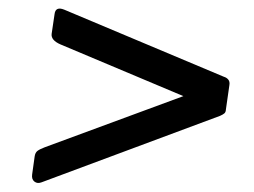

<svg xmlns="http://www.w3.org/2000/svg" viewBox="-20 -576 584 441"><path d="M59.6 -216.7Q60.9 -225.3 65.8 -229.2Q70.7 -233.1 82.7 -237.7L401.2 -355.2L118.9 -474Q96.8 -483.6 98.6 -498.2L105.3 -543.4Q107.4 -561.8 127.3 -553.9L494.4 -399.6Q500.6 -397.8 504.4 -393.1Q508.2 -388.4 506.9 -380.6L498.9 -324.7Q498.6 -318.2 495.2 -315.5Q491.8 -312.7 485.4 -309.9L75.6 -157.3Q66.1 -153.5 59.2 -158.8Q52.3 -164.1 53.8 -175.1L59.6 -216.7Z"/></svg>

Font: Libre Franklin Thin
Style: Italic
Weight: 100
Italic angle: -8°
Designer: Pablo Impallari, Rodrigo Fuenzalida, Nhung Nguyen
Foundry: Impallari Type
Version: Version 3.000